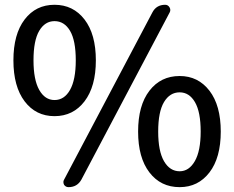

<svg xmlns="http://www.w3.org/2000/svg" viewBox="-20 -770 978 803"><path d="M36.1 -517.6Q36.1 -627 83 -688.5Q129.9 -750 208 -750Q286.1 -750 333.5 -688.5Q380.9 -627 380.9 -517.6Q380.9 -408.2 333.5 -346.2Q286.1 -284.2 208 -284.2Q129.9 -284.2 83 -346.2Q36.1 -408.2 36.1 -517.6ZM208 -351.6Q249 -351.6 272.9 -394Q296.9 -436.5 296.9 -517.6Q296.9 -600.6 272.9 -641.1Q249 -681.6 208 -681.6Q168 -681.6 144 -641.1Q120.1 -600.6 120.1 -517.6Q120.1 -436.5 144 -394Q168 -351.6 208 -351.6ZM266.6 12.7Q254.9 12.7 248 2.9Q245.1 -2.9 245.1 -8.8Q245.1 -13.7 248 -18.6L617.2 -717.8Q633.8 -750 670.9 -750Q682.6 -750 689 -739.3Q695.3 -728.5 689.5 -717.8L320.3 -18.6Q302.7 12.7 266.6 12.7ZM731.4 12.7Q652.3 12.7 605 -48.8Q557.6 -110.4 557.6 -219.7Q557.6 -329.1 605 -390.6Q652.3 -452.1 731.4 -452.1Q808.6 -452.1 856 -390.6Q903.3 -329.1 903.3 -219.7Q903.3 -110.4 856 -48.8Q808.6 12.7 731.4 12.7ZM731.4 -53.7Q770.5 -53.7 794.9 -96.2Q819.3 -138.7 819.3 -219.7Q819.3 -301.8 795.4 -342.8Q771.5 -383.8 731.4 -383.8Q690.4 -383.8 666 -343.3Q641.6 -302.7 641.6 -219.7Q641.6 -137.7 666 -95.7Q690.4 -53.7 731.4 -53.7Z"/></svg>

Font: Gen Jyuu Gothic Medium
Style: Regular
Weight: 500
Designer: [Source Han Sans]
Ryoko NISHIZUKA  (kana & ideographs); Paul D. Hunt (Latin, Greek & Cyrillic); Wenlong ZHANG  (bopomofo
Version: Version 1.002.20150607